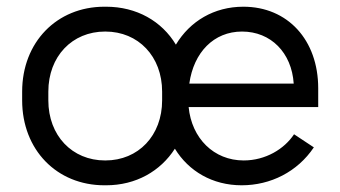

<svg xmlns="http://www.w3.org/2000/svg" viewBox="-20 -546 1013 572"><path d="M700 6C786 6 866 -34 915 -107L856 -146C827 -102 771 -68 706 -68C617 -68 551 -134 542 -227H928V-283C928 -427 837 -526 705 -526C618 -526 546 -483 504 -413C462 -483 387 -526 296 -526H291C149 -526 46 -420 46 -273V-247C46 -100 149 6 291 6H296C385 6 458 -36 501 -103C542 -36 613 6 700 6ZM293 -68C195 -68 124 -142 124 -247V-273C124 -378 195 -452 293 -452H294C392 -452 463 -378 463 -273V-247C463 -142 392 -68 294 -68ZM544 -297C557 -390 617 -452 701 -452C787 -452 849 -389 855 -297Z"/></svg>

Font: Fixel Text Regular
Style: Regular
Weight: 400
Width: 4
Designer: AlfaBravo + MacPaw
Foundry: Kyrylo Tkachov, Marchela Mozhyna, Serhii Makarenko, Maria Weinstein, Zakhar Kryvoshyya
Version: Version 1.211